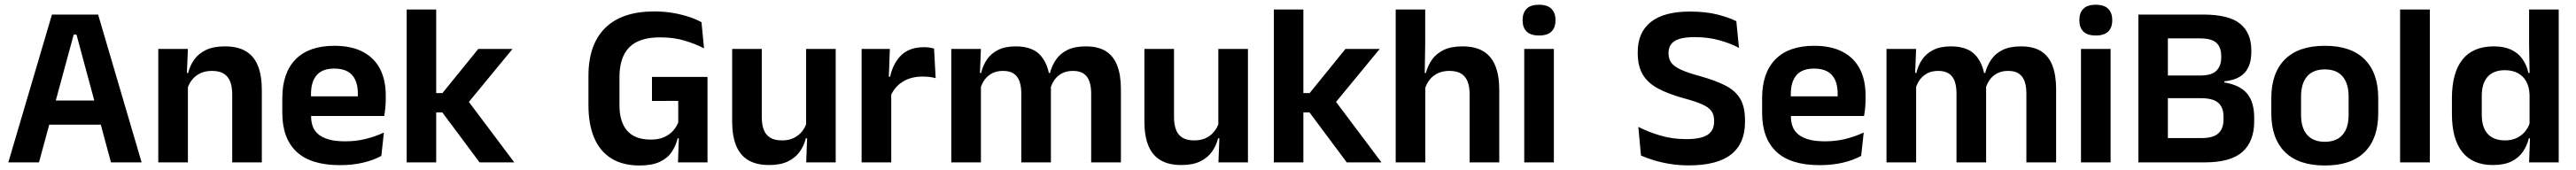

<svg xmlns="http://www.w3.org/2000/svg" viewBox="-20 -702 11133 735"><path d="M16 0 204.5 -639H404L592 0H459.5L310.5 -552.5H298.5L148.5 0ZM159 -163V-267.5H448V-163Z M983.5 0V-294.5Q983.5 -325.5 975.2 -348Q967 -370.5 948 -383Q929 -395.5 896 -395.5Q867 -395.5 845.2 -385Q823.5 -374.5 809.8 -356.8Q796 -339 789 -316.5L769 -386.5H793Q801 -419 819.8 -445Q838.5 -471 870.8 -486.2Q903 -501.5 951.5 -501.5Q1008 -501.5 1043 -480.2Q1078 -459 1094.8 -417Q1111.5 -375 1111.5 -313V0ZM664 0V-490.5H792L787 -371L792 -360.5V0Z M1449 12Q1323 12 1261.5 -46Q1200 -104 1200 -214V-278Q1200 -387 1257.5 -445.5Q1315 -504 1424.5 -504Q1498.5 -504 1548 -478Q1597.5 -452 1622.2 -404.2Q1647 -356.5 1647 -290V-272.5Q1647 -254.5 1645.2 -235.8Q1643.5 -217 1640.5 -200.5H1524.5Q1526 -228 1526.2 -252.8Q1526.5 -277.5 1526.5 -297.5Q1526.5 -332 1515.5 -356.2Q1504.5 -380.5 1482 -393Q1459.5 -405.5 1424.5 -405.5Q1373 -405.5 1348.5 -377Q1324 -348.5 1324 -296V-250.5L1324.5 -236V-197.5Q1324.5 -174.5 1331.8 -155Q1339 -135.5 1356 -121.2Q1373 -107 1401.2 -99Q1429.5 -91 1472 -91Q1518 -91 1559.8 -101.2Q1601.5 -111.5 1639 -129L1628 -28Q1594.5 -9.5 1549.2 1.2Q1504 12 1449 12ZM1268 -200.5V-285.5H1614.5V-200.5Z M2052.5 0 1891.5 -216H1848V-299.5H1892L2047 -490.5H2195L1996 -249V-275L2202.5 0ZM1737.5 0V-661H1865V0Z M2744 13.5Q2671 13.5 2621.8 -17.2Q2572.5 -48 2547.8 -106.2Q2523 -164.5 2523 -247V-374Q2523 -509.5 2595.2 -581Q2667.5 -652.5 2807 -652.5Q2852 -652.5 2889.8 -645.8Q2927.5 -639 2958.2 -628.8Q2989 -618.5 3011.5 -606L3022.5 -493Q2986 -512 2939 -526.2Q2892 -540.5 2832 -540.5Q2742 -540.5 2699.5 -497.5Q2657 -454.5 2657 -368V-246.5Q2657 -175.5 2690.2 -137Q2723.5 -98.5 2792.5 -98.5Q2825 -98.5 2848.5 -108.5Q2872 -118.5 2887.5 -135.5Q2903 -152.5 2911 -172.5V-306.5L2929 -266L2797.5 -265.5V-369.5H3037.5V-103.5L2908.5 -104Q2900.5 -71 2882.5 -44.5Q2864.5 -18 2831 -2.2Q2797.5 13.5 2744 13.5ZM2914.5 -131.5H3037.5V0H2910Z M3272 -490.5V-195.5Q3272 -165 3280.2 -142.2Q3288.5 -119.5 3307.8 -107.2Q3327 -95 3359.5 -95Q3389 -95 3410.5 -105.5Q3432 -116 3446 -133.8Q3460 -151.5 3466.5 -173.5L3486.5 -104H3462.5Q3454.5 -72 3435.8 -45.8Q3417 -19.5 3384.8 -4Q3352.5 11.5 3304 11.5Q3248 11.5 3212.8 -10Q3177.5 -31.5 3160.8 -73.5Q3144 -115.5 3144 -177V-490.5ZM3591.5 -490.5V0H3464L3468.5 -119L3463.5 -129.5V-490.5Z M3828 -285 3795.5 -370.5H3826.5Q3840 -430 3875.5 -464Q3911 -498 3974 -498Q3987 -498 3997.5 -496.2Q4008 -494.5 4016.5 -492L4023.5 -364Q4012.5 -367.5 3998 -369.2Q3983.5 -371 3967.5 -371Q3916.5 -371 3880.8 -348.5Q3845 -326 3828 -285ZM3703.5 0V-490.5H3825.5L3820 -340L3831.5 -335.5V0Z M4695.5 0V-298Q4695.5 -328 4688 -349.8Q4680.5 -371.5 4663.2 -383.5Q4646 -395.5 4616.5 -395.5Q4589.5 -395.5 4569.5 -385Q4549.5 -374.5 4537 -356.8Q4524.5 -339 4518.5 -316.5L4504.5 -386.5H4517.5Q4525.5 -418 4543.5 -444.2Q4561.5 -470.5 4592.8 -486Q4624 -501.5 4672 -501.5Q4725.5 -501.5 4758.8 -480.8Q4792 -460 4808 -418.8Q4824 -377.5 4824 -316.5V0ZM4091 0V-490.5H4219L4214 -366L4219 -360.5V0ZM4393.5 0V-298Q4393.5 -328 4386 -349.8Q4378.5 -371.5 4361.2 -383.5Q4344 -395.5 4314.5 -395.5Q4287 -395.5 4267.2 -385Q4247.5 -374.5 4234.8 -356.8Q4222 -339 4216 -316.5L4196 -386.5H4220Q4227.5 -419 4245.2 -445Q4263 -471 4293.5 -486.2Q4324 -501.5 4369.5 -501.5Q4438 -501.5 4472.8 -466.5Q4507.5 -431.5 4516.5 -364.5Q4518.5 -354.5 4520 -341.2Q4521.5 -328 4521.5 -316.5V0Z M5053.5 -490.5V-195.5Q5053.5 -165 5061.8 -142.2Q5070 -119.5 5089.2 -107.2Q5108.5 -95 5141 -95Q5170.5 -95 5192 -105.5Q5213.5 -116 5227.5 -133.8Q5241.5 -151.5 5248 -173.5L5268 -104H5244Q5236 -72 5217.2 -45.8Q5198.5 -19.5 5166.2 -4Q5134 11.5 5085.5 11.5Q5029.5 11.5 4994.2 -10Q4959 -31.5 4942.2 -73.5Q4925.5 -115.5 4925.5 -177V-490.5ZM5373 -490.5V0H5245.5L5250 -119L5245 -129.5V-490.5Z M5800 0 5639 -216H5595.5V-299.5H5639.5L5794.5 -490.5H5942.5L5743.5 -249V-275L5950 0ZM5485 0V-661H5612.5V0Z M6331 0V-294.5Q6331 -325.5 6322.8 -348Q6314.5 -370.5 6295.5 -383Q6276.5 -395.5 6243.5 -395.5Q6214.5 -395.5 6193 -385Q6171.5 -374.5 6157.8 -356.8Q6144 -339 6137.5 -316.5L6111.5 -386.5H6142Q6150.5 -419 6169 -445Q6187.5 -471 6219.5 -486.2Q6251.5 -501.5 6299 -501.5Q6355.5 -501.5 6390.5 -480.2Q6425.5 -459 6442.2 -417Q6459 -375 6459 -313V0ZM6011.5 0V-661H6139V-510L6136.5 -357.5L6139.5 -348V0Z M6567 0V-490.5H6695V0ZM6631 -548.5Q6594.5 -548.5 6577.2 -565.8Q6560 -583 6560 -613.5V-616Q6560 -646.5 6577.2 -664Q6594.5 -681.5 6631 -681.5Q6667 -681.5 6684.5 -664Q6702 -646.5 6702 -616V-613.5Q6702 -582.5 6684.5 -565.5Q6667 -548.5 6631 -548.5Z M7278.5 13Q7234 13 7195.2 6.5Q7156.5 0 7125.2 -9.8Q7094 -19.5 7071.5 -29.5L7060 -153.5Q7099 -133 7152.5 -116.8Q7206 -100.5 7266.5 -100.5Q7330.5 -100.5 7359 -119Q7387.5 -137.5 7387.5 -176V-181.5Q7387.5 -206.5 7375.2 -222.8Q7363 -239 7334.5 -251.5Q7306 -264 7257 -277Q7188 -296 7143.8 -320.2Q7099.5 -344.5 7078.5 -380.8Q7057.5 -417 7057.5 -472V-478Q7057.5 -562 7114.2 -607Q7171 -652 7282 -652Q7351 -652 7400.5 -639.5Q7450 -627 7483.5 -610.5L7495 -495Q7457.5 -515 7409.2 -528.2Q7361 -541.5 7304 -541.5Q7261.5 -541.5 7236.8 -533.5Q7212 -525.5 7201.2 -510Q7190.5 -494.5 7190.5 -472.5V-471Q7190.5 -448.5 7201.8 -432Q7213 -415.5 7242 -401.8Q7271 -388 7324.5 -373.5Q7392.5 -354.5 7435.8 -332.5Q7479 -310.5 7500 -275.5Q7521 -240.5 7521 -183V-174Q7521 -81.5 7460.8 -34.2Q7400.5 13 7278.5 13Z M7844 12Q7718 12 7656.5 -46Q7595 -104 7595 -214V-278Q7595 -387 7652.5 -445.5Q7710 -504 7819.5 -504Q7893.5 -504 7943 -478Q7992.5 -452 8017.2 -404.2Q8042 -356.5 8042 -290V-272.5Q8042 -254.5 8040.2 -235.8Q8038.5 -217 8035.5 -200.5H7919.5Q7921 -228 7921.2 -252.8Q7921.5 -277.5 7921.5 -297.5Q7921.5 -332 7910.5 -356.2Q7899.5 -380.5 7877 -393Q7854.5 -405.5 7819.5 -405.5Q7768 -405.5 7743.5 -377Q7719 -348.5 7719 -296V-250.5L7719.5 -236V-197.5Q7719.5 -174.5 7726.8 -155Q7734 -135.5 7751 -121.2Q7768 -107 7796.2 -99Q7824.5 -91 7867 -91Q7913 -91 7954.8 -101.2Q7996.5 -111.5 8034 -129L8023 -28Q7989.5 -9.5 7944.2 1.2Q7899 12 7844 12ZM7663 -200.5V-285.5H8009.5V-200.5Z M8737 0V-298Q8737 -328 8729.5 -349.8Q8722 -371.5 8704.8 -383.5Q8687.5 -395.5 8658 -395.5Q8631 -395.5 8611 -385Q8591 -374.5 8578.5 -356.8Q8566 -339 8560 -316.5L8546 -386.5H8559Q8567 -418 8585 -444.2Q8603 -470.5 8634.2 -486Q8665.5 -501.5 8713.5 -501.5Q8767 -501.5 8800.2 -480.8Q8833.5 -460 8849.5 -418.8Q8865.5 -377.5 8865.5 -316.5V0ZM8132.5 0V-490.5H8260.5L8255.5 -366L8260.5 -360.5V0ZM8435 0V-298Q8435 -328 8427.5 -349.8Q8420 -371.5 8402.8 -383.5Q8385.5 -395.5 8356 -395.5Q8328.5 -395.5 8308.8 -385Q8289 -374.5 8276.2 -356.8Q8263.5 -339 8257.5 -316.5L8237.5 -386.5H8261.5Q8269 -419 8286.8 -445Q8304.5 -471 8335 -486.2Q8365.5 -501.5 8411 -501.5Q8479.5 -501.5 8514.2 -466.5Q8549 -431.5 8558 -364.5Q8560 -354.5 8561.5 -341.2Q8563 -328 8563 -316.5V0Z M8973 0V-490.5H9101V0ZM9037 -548.5Q9000.5 -548.5 8983.2 -565.8Q8966 -583 8966 -613.5V-616Q8966 -646.5 8983.2 -664Q9000.5 -681.5 9037 -681.5Q9073 -681.5 9090.5 -664Q9108 -646.5 9108 -616V-613.5Q9108 -582.5 9090.5 -565.5Q9073 -548.5 9037 -548.5Z M9314 0V-105H9493Q9545 -105 9567 -125.8Q9589 -146.5 9589 -185V-197Q9589 -236.5 9566.8 -257Q9544.5 -277.5 9490.5 -277.5H9312.5V-375.5H9487.5Q9537 -375.5 9558 -396Q9579 -416.5 9579 -453.5V-460Q9579 -497 9558.5 -516.5Q9538 -536 9487.5 -536H9311.5V-639H9501Q9612 -639 9660.5 -599.5Q9709 -560 9709 -485V-476.5Q9709 -419.5 9680.8 -388Q9652.5 -356.5 9592.5 -350.5V-345.5Q9660 -334.5 9690.8 -297.5Q9721.5 -260.5 9721.5 -193.5V-177Q9721.5 -91 9670.8 -45.5Q9620 0 9508 0ZM9221 0V-639H9348.5V0Z M10027 13.5Q9913 13.5 9854.2 -45Q9795.5 -103.5 9795.5 -211.5V-278Q9795.5 -386.5 9854.2 -445.2Q9913 -504 10027 -504Q10140.5 -504 10199 -445.2Q10257.5 -386.5 10257.5 -278V-211.5Q10257.5 -103.5 10199.2 -45Q10141 13.5 10027 13.5ZM10027 -89Q10077 -89 10103.2 -119Q10129.5 -149 10129.5 -205V-284.5Q10129.5 -341.5 10103.2 -371.8Q10077 -402 10027 -402Q9976.5 -402 9950.2 -371.8Q9924 -341.5 9924 -284.5V-205Q9924 -149 9950.2 -119Q9976.5 -89 10027 -89Z M10352 0V-661H10480.5V0Z M10752.5 11.5Q10666 11.5 10621 -44.5Q10576 -100.5 10576 -209.5V-277Q10576 -387.5 10621.5 -444.5Q10667 -501.5 10757 -501.5Q10801 -501.5 10831.2 -487.5Q10861.5 -473.5 10880.2 -447.5Q10899 -421.5 10906.5 -386.5H10944L10911.5 -291.5Q10910.5 -326 10897.2 -349.8Q10884 -373.5 10860.5 -386Q10837 -398.5 10805 -398.5Q10756.5 -398.5 10730.8 -370.5Q10705 -342.5 10705 -287V-206Q10705 -151 10730.8 -123Q10756.5 -95 10806 -95Q10834 -95 10856 -105.5Q10878 -116 10892.8 -134.2Q10907.5 -152.5 10914 -175.5L10944.5 -104H10908.5Q10900.5 -72 10882.5 -45.8Q10864.5 -19.5 10833 -4Q10801.5 11.5 10752.5 11.5ZM10909.5 0 10914 -120 10911.5 -148.5V-349L10912 -369.5L10909.5 -510V-661H11037.5V0Z"/></svg>

Font: Anek Gurmukhi SemiBold
Style: Regular
Weight: 600
Designer: Sarang Kulkarni (Gurmukhi), Yesha Goshar (Latin)
Foundry: Ek Type
Version: Version 1.003